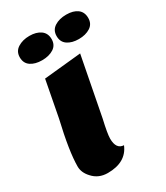

<svg xmlns="http://www.w3.org/2000/svg" viewBox="-185 -800 778 899"><g transform="rotate(-30 204.0 -350.0)"><path d="M255 -55Q224 20 125 20Q75 20 44 -15Q17 -44 17 -77Q17 -158 54 -316L91 -510L292 -530L231 -214Q214 -140 214 -114Q214 -57 255 -55ZM38 -655Q38 -687 64 -703.5Q90 -720 127 -720Q164 -720 187 -703.5Q210 -687 210 -655Q210 -623 185 -607Q160 -591 122.5 -591Q85 -591 61.5 -607Q38 -623 38 -655ZM237 -655Q237 -687 262.5 -703.5Q288 -720 326 -720Q364 -720 386 -703.5Q408 -687 408 -655Q408 -623 383 -607Q358 -591 321 -591Q284 -591 260.5 -607Q237 -623 237 -655Z"/></g></svg>

Font: Sansita One
Style: Regular
Weight: 400
Designer: Pablo Cosgaya
Foundry: Omnibus-Type
Version: Version 1.001